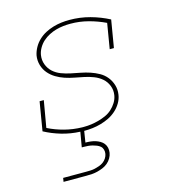

<svg xmlns="http://www.w3.org/2000/svg" viewBox="-111 -617 822 927"><g transform="rotate(-15 300.0 -154.0)"><path d="M92 220 95 201H210Q221 201 232.5 200.5Q244 200 254.5 197.5Q265 195 276.5 191Q288 187 297.5 180Q307 173 313.5 163Q320 153 322 142Q324 131 321 120.5Q318 110 310.5 103.5Q303 97 293 93Q283 89 273 86.5Q263 84 252 83Q241 82 230 82H220L233 7Q185 5 140.5 -8Q96 -21 57 -42L81 -186H102L79 -53Q117 -34 159.5 -23Q202 -12 247 -11H256Q275 -11 293 -13.5Q311 -16 329.5 -21Q348 -26 366 -34Q384 -42 398.5 -55Q413 -68 423.5 -85Q434 -102 437 -121Q441 -146 432 -168.5Q423 -191 405.5 -206Q388 -221 366 -229.5Q344 -238 320.5 -243Q297 -248 273 -252.5Q249 -257 226.5 -264.5Q204 -272 184 -284Q164 -296 149 -313.5Q134 -331 127 -354.5Q120 -378 124 -403Q128 -423 138.5 -442Q149 -461 165 -476Q181 -491 200 -501Q219 -511 239.5 -517Q260 -523 280.5 -525.5Q301 -528 321 -528Q374 -528 423.5 -514.5Q473 -501 517 -478L494 -341H473L494 -467Q454 -486 410.5 -497.5Q367 -509 321 -509Q303 -509 285 -507Q267 -505 249 -500Q231 -495 213.5 -486Q196 -477 182 -464.5Q168 -452 158 -435Q148 -418 145 -400Q141 -375 149.5 -352.5Q158 -330 175 -314.5Q192 -299 214.5 -290.5Q237 -282 261 -277Q285 -272 308.5 -267.5Q332 -263 354.5 -255.5Q377 -248 397.5 -236.5Q418 -225 432.5 -207Q447 -189 454 -166Q461 -143 457 -118Q454 -97 442.5 -77.5Q431 -58 414 -43Q397 -28 377.5 -18.5Q358 -9 337 -3Q316 3 295 5.5Q274 8 253 8H252L243 64Q256 64 269 65.5Q282 67 293 70.5Q304 74 314.5 80Q325 86 332.5 95.5Q340 105 342.5 117Q345 129 343 142Q341 155 333.5 168Q326 181 314.5 190.5Q303 200 289.5 205.5Q276 211 262.5 214.5Q249 218 235 219Q221 220 207 220Z"/></g></svg>

Font: Iosevka Etoile Thin
Style: Italic
Weight: 100
Italic angle: -9°
Designer: Belleve Invis
Foundry: Belleve Invis
Version: Version 22.1.2; ttfautohint (v1.8.4)